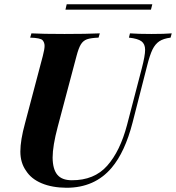

<svg xmlns="http://www.w3.org/2000/svg" viewBox="-20 -864 823 898"><path d="M583 -688 587.9 -708Q625.5 -705.1 688 -705.1Q750.5 -705.1 783.2 -708L777.8 -688Q744.1 -683.6 725.1 -670.9Q706.1 -658.2 693.4 -632.8Q680.7 -606.9 668 -556.2L600.1 -291Q564.5 -152.8 502 -79.1Q422.9 14.2 291 14.2Q223.6 13.7 174.8 -6.8Q126 -27.3 102.1 -64.9Q75.2 -102.5 75.2 -155.3Q75.2 -208 97.2 -288.1L180.2 -602.1Q188.5 -633.8 188.5 -649.4Q188.5 -665 179.2 -675.8Q169.9 -686.5 121.1 -688L127 -708Q178.2 -705.1 281.7 -705.1Q385.3 -705.1 446.8 -708L440.9 -688Q404.3 -686.5 386.7 -680.2Q369.1 -673.8 358.4 -656.7Q347.7 -639.6 337.9 -602.1L250 -271Q226.1 -181.2 226.1 -127Q226.6 -72.8 248 -46.9Q269.5 -21 315.9 -21Q420.9 -20.5 481.4 -88.9Q542 -157.2 574.2 -279.8L643.1 -543.9Q658.7 -603.5 658.7 -630.9Q658.7 -658.2 641.6 -670.9Q624.5 -683.6 583 -688ZM286.1 -818.8 292 -844.2H692.4L686 -818.8Z"/></svg>

Font: PlayfairDisplay-BoldItalic
Style: Bold Italic
Weight: 700
Italic angle: -14.9847°
Designer: Claus Eggers Sørensen
Foundry: Claus Eggers Sørensen
Version: Version 1.002;PS 001.002;hotconv 1.0.70;makeotf.lib2.5.58329